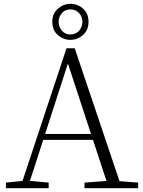

<svg xmlns="http://www.w3.org/2000/svg" viewBox="-20 -982 747 1002"><path d="M347 -774Q311 -774 282 -799Q253 -824 253 -868Q253 -911 282 -936.5Q311 -962 347 -962Q385 -962 413.5 -937Q442 -912 442 -868Q442 -825 413.5 -799.5Q385 -774 347 -774ZM347 -802Q376 -802 393 -822Q410 -842 410 -868Q410 -894 393 -913.5Q376 -933 347 -933Q320 -933 303 -913.5Q286 -894 286 -868Q286 -842 303 -822Q320 -802 347 -802ZM11 0V-29L109 -39H126L234 -29V0ZM85 0 327 -730H370L616 0H548L324 -682H344L340 -668L124 0ZM192 -252 194 -283H493L495 -252ZM421 0V-29L554 -39H574L701 -29V0Z"/></svg>

Font: Noto Serif KR
Style: Regular
Weight: 200
Designer: Ryoko NISHIZUKA 西塚涼子 (kana & ideographs); Frank Grießhammer (Latin, Greek & Cyrillic); Wenlong ZHANG 张文龙 (bopomofo); San
Foundry: Adobe
Version: Version 2.001;hotconv 1.1.0;makeotfexe 2.6.0